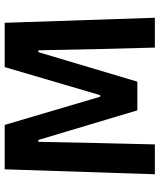

<svg xmlns="http://www.w3.org/2000/svg" viewBox="49 -728 679 817"><g transform="rotate(-90 388.5 -319.5)"><path d="M55.5 0 76.5 -639H265.5L385.5 -232.5H392L511.5 -639H700L721.5 0H594.5L588.5 -230L583 -495.5H575L449.5 -74.5H327.5L201.5 -495.5H193.5L188 -229.5L182.5 0Z"/></g></svg>

Font: Anek Tamil Medium SemiBold
Style: Regular
Weight: 600
Version: Version 1.003